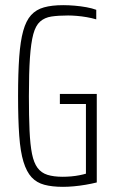

<svg xmlns="http://www.w3.org/2000/svg" viewBox="-20 -716 442 744"><path d="M224 8Q182 8 152 0Q122 -8 102.5 -29Q83 -50 71 -89Q59 -128 54.5 -190.5Q50 -253 50 -344Q50 -433 54.5 -495Q59 -557 70 -596.5Q81 -636 100.5 -657.5Q120 -679 150.5 -687.5Q181 -696 225 -696Q246 -696 269.5 -694Q293 -692 315 -688Q337 -684 353 -678V-641Q336 -646 316 -649.5Q296 -653 277 -654.5Q258 -656 244 -656Q206 -656 179.5 -652Q153 -648 135.5 -632.5Q118 -617 109 -583.5Q100 -550 96 -492Q92 -434 92 -344Q92 -265 94.5 -210Q97 -155 104 -120Q111 -85 125.5 -65.5Q140 -46 164 -38.5Q188 -31 223 -31Q239 -31 256 -32.5Q273 -34 288 -37Q303 -40 313 -43V-313H212V-352H355V-9Q335 -4 311.5 0Q288 4 265.5 6Q243 8 224 8Z"/></svg>

Font: Saira ExtraCondensed ExtraLight
Style: Regular
Weight: 250
Width: 2
Designer: Hector Gatti with collaboration of the Omnibus-Type team
Foundry: Omnibus-Type
Version: Version 1.101